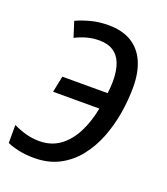

<svg xmlns="http://www.w3.org/2000/svg" viewBox="-116 -621 615 708"><g transform="rotate(20 191.0 -267.0)"><path d="M97.7 9.8Q64.9 9.8 37.6 3.9Q10.3 -2 -7.8 -10.3V-81.1Q16.1 -69.3 41.5 -62.3Q66.9 -55.2 94.7 -55.2Q141.1 -55.2 174.8 -79.6Q208.5 -104 230.5 -146.7Q252.4 -189.5 262.7 -243.7H81.1L94.2 -307.6H272Q273.4 -318.8 274.4 -331.3Q275.4 -343.8 275.4 -355Q275.4 -397.5 264.4 -425Q253.4 -452.6 231.9 -466.3Q210.4 -480 177.7 -480Q151.9 -480 128.7 -473.6Q105.5 -467.3 84 -456.1L64.9 -516.1Q89.8 -527.8 121.6 -536.1Q153.3 -544.4 189.5 -544.4Q244.1 -544.4 280.3 -522.5Q316.4 -500.5 334.7 -459.2Q353 -418 353 -360.4Q353 -310.5 344.5 -258.5Q335.9 -206.5 317.4 -158.7Q298.8 -110.8 268.8 -72.8Q238.8 -34.7 196.5 -12.5Q154.3 9.8 97.7 9.8Z"/></g></svg>

Font: Open Sans SemiCondensed
Style: Italic
Weight: 400
Width: 4
Italic angle: -12°
Designer: Monotype Design Team
Foundry: Monotype Imaging Inc.
Version: Version 3.000